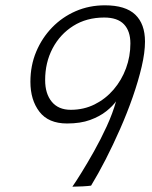

<svg xmlns="http://www.w3.org/2000/svg" viewBox="-20 -702 574 723"><path d="M323 -3Q314.5 -1.5 291.2 -0.2Q268 1 252.5 1Q264.5 -16 286.2 -51Q308 -86 333.8 -131.8Q359.5 -177.5 382 -226.5Q404.5 -275.5 417 -320.5Q404.5 -302.5 380 -283Q355.5 -263.5 319.2 -250.2Q283 -237 232.5 -237Q162.5 -237 128.5 -281.2Q94.5 -325.5 94.5 -394Q94.5 -455 116.2 -507Q138 -559 176.2 -598.5Q214.5 -638 265.2 -660Q316 -682 375 -682Q452.5 -682 489.2 -647Q526 -612 526 -545.5Q526 -504.5 513.5 -451Q501 -397.5 480 -337.2Q459 -277 432.5 -216.8Q406 -156.5 377.8 -101.5Q349.5 -46.5 323 -3ZM372.5 -636Q306 -636 256 -604.5Q206 -573 178 -519.8Q150 -466.5 150 -400.5Q150 -349 175 -318.8Q200 -288.5 246.5 -288.5Q295.5 -288.5 336.5 -309Q377.5 -329.5 407.8 -364.8Q438 -400 454.5 -444.8Q471 -489.5 471 -538.5Q471 -585 446.8 -610.5Q422.5 -636 372.5 -636Z"/></svg>

Font: Grandstander Thin ExtraLight
Style: Italic
Weight: 250
Italic angle: -15°
Version: Version 1.200